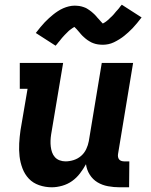

<svg xmlns="http://www.w3.org/2000/svg" viewBox="-20 -787 640 815"><path d="M200 8Q172 8 146 -1Q120 -10 102.5 -28.5Q85 -47 75.5 -72Q66 -97 63 -123.5Q60 -150 61.5 -178Q63 -206 67 -234L97 -410H64V-520H248L197 -216Q195 -203 194.5 -190Q194 -177 195.5 -164.5Q197 -152 201 -140.5Q205 -129 213 -120Q221 -111 233 -106.5Q245 -102 258 -102Q275 -102 292.5 -107.5Q310 -113 324 -125Q338 -137 346 -154Q354 -171 357 -188L412 -520H545L481 -133Q480 -127 481 -121Q482 -115 485.5 -110.5Q489 -106 495 -104Q501 -102 507 -102H529L528 8H488Q463 8 438.5 3.5Q414 -1 394 -13Q374 -25 361 -45.5Q348 -66 345 -90Q334 -70 319.5 -51Q305 -32 286 -18.5Q267 -5 244 1.5Q221 8 200 8ZM216 -593 132 -647Q142 -660 151.5 -671.5Q161 -683 170 -692.5Q179 -702 188 -710Q197 -718 205.5 -725Q214 -732 225.5 -739.5Q237 -747 248.5 -752Q260 -757 272.5 -760Q285 -763 297 -763Q302 -763 307 -762.5Q312 -762 317 -761.5Q322 -761 326.5 -759.5Q331 -758 336 -756.5Q341 -755 345 -753Q349 -751 352.5 -748.5Q356 -746 360 -743.5Q364 -741 368 -737.5Q372 -734 375.5 -731Q379 -728 382.5 -724.5Q386 -721 388.5 -718Q391 -715 393.5 -712Q396 -709 400.5 -704.5Q405 -700 407.5 -696.5Q410 -693 413.5 -690Q417 -687 417 -686Q417 -685 416.5 -685Q416 -685 415 -685H414Q414 -686 418 -688Q422 -690 425 -692Q428 -694 432 -697Q436 -700 437.5 -701.5Q439 -703 441 -704.5Q443 -706 444.5 -708Q446 -710 448.5 -712Q451 -714 453.5 -716.5Q456 -719 458.5 -721.5Q461 -724 463.5 -727Q466 -730 468 -732.5Q470 -735 473 -738.5Q476 -742 479 -745Q482 -748 485 -752Q488 -756 490.5 -759.5Q493 -763 497 -767L581 -713Q571 -700 561.5 -688.5Q552 -677 543 -667.5Q534 -658 525 -650Q516 -642 507.5 -635Q499 -628 487 -620.5Q475 -613 463.5 -607.5Q452 -602 440 -599.5Q428 -597 416 -597Q411 -597 406 -597.5Q401 -598 396 -598.5Q391 -599 386 -600.5Q381 -602 376.5 -603.5Q372 -605 368 -607Q364 -609 360 -611.5Q356 -614 352 -616.5Q348 -619 344 -622.5Q340 -626 336.5 -629Q333 -632 329.5 -635.5Q326 -639 323.5 -642Q321 -645 318.5 -648Q316 -651 312 -655.5Q308 -660 305 -663.5Q302 -667 298.5 -670Q295 -673 295 -674Q295 -675 295.5 -675Q296 -675 297 -675H298Q298 -674 294.5 -672Q291 -670 288 -668Q285 -666 281 -663Q277 -660 275 -658.5Q273 -657 271.5 -655.5Q270 -654 268 -652Q266 -650 264 -648Q262 -646 259.5 -643.5Q257 -641 254.5 -638.5Q252 -636 249.5 -633Q247 -630 244.5 -627.5Q242 -625 239.5 -621.5Q237 -618 234 -614.5Q231 -611 228 -607.5Q225 -604 222.5 -600.5Q220 -597 216 -593Z"/></svg>

Font: Iosevka HT Extrabold Extended
Style: Italic
Weight: 800
Width: 7
Italic angle: -9°
Monospace: yes
Designer: Belleve Invis
Foundry: Belleve Invis
Version: Version 32.3.0; ttfautohint (v1.8.4)